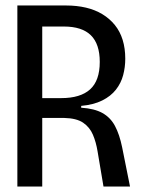

<svg xmlns="http://www.w3.org/2000/svg" viewBox="-20 -680 515 700"><path d="M43.3 0V-660H220.7Q259.7 -660 293.2 -652.2Q326.7 -644.3 353.3 -628.2Q380 -612 398.8 -588.7Q417.7 -565.3 427.2 -534.5Q436.7 -503.7 436.7 -465.7Q436.7 -435 429 -406Q421.3 -377 402.7 -353.2Q384 -329.3 352.7 -313.7Q321.3 -298 276 -294V-287.3Q324 -284.3 353.3 -268Q382.7 -251.7 399.2 -220.8Q415.7 -190 425.3 -143L454 0H357.3L335.7 -128.3Q330.3 -161.7 318.7 -189Q307 -216.3 283 -232.7Q259 -249 213.7 -250H134V0ZM134 -322.3H203Q273.3 -322.3 308.5 -354.2Q343.7 -386 343.7 -454.3Q343.7 -519.7 311.2 -551.5Q278.7 -583.3 213 -583.3H134Z"/></svg>

Font: Bricolage Grotesque 96pt ExtraBold SemiCondensed
Style: Regular
Weight: 800
Width: 4
Version: Version 1.001;gftools[0.9.33.dev8+g029e19f]